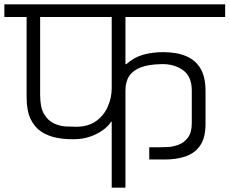

<svg xmlns="http://www.w3.org/2000/svg" viewBox="-56 -860 1052 880"><path d="M456 0V-302H453Q442 -283 416 -264Q390 -245 356 -233.5Q322 -222 284 -222Q243 -221 204 -228.5Q165 -236 134 -256Q103 -276 84.5 -314Q66 -352 66 -413V-782H-36V-840H976V-782H519V-566H523Q559 -598 601 -609.5Q643 -621 693 -621Q754 -621 797.5 -602.5Q841 -584 863.5 -545Q886 -506 886 -444V-292Q886 -228 861 -192.5Q836 -157 794 -143Q752 -129 702 -129H684H663Q659 -129 652 -129Q645 -129 628 -129V-185H674Q688 -185 712 -186Q736 -187 762 -196.5Q788 -206 805.5 -229.5Q823 -253 823 -296V-445Q823 -510 782 -539Q741 -568 682 -566Q626 -565 590 -551.5Q554 -538 536.5 -512Q519 -486 519 -445V0ZM128 -425Q128 -368 145.5 -338Q163 -308 190 -295Q217 -282 245 -280.5Q273 -279 293 -279Q347 -279 383 -304Q419 -329 437.5 -370Q456 -411 456 -456V-782H128Z"/></svg>

Font: Matangi
Style: Regular
Weight: 400
Designer: Prashant Pant
Foundry: The Graphic Ant
Version: Version 3.002